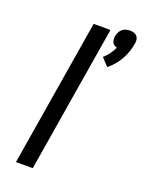

<svg xmlns="http://www.w3.org/2000/svg" viewBox="-145 -833 677 902"><g transform="rotate(20 194.0 -382.0)"><path d="M302 -566 267 -604Q282 -617 293.5 -633Q305 -649 314 -667Q306 -669 300 -673Q294 -677 290.5 -684Q287 -691 286.5 -699Q286 -707 287 -715Q289 -725 293.5 -734.5Q298 -744 306 -751Q314 -758 324.5 -761Q335 -764 345 -764Q355 -764 364.5 -761Q374 -758 380 -751Q386 -744 387.5 -734.5Q389 -725 387 -715Q384 -694 377 -673.5Q370 -653 359.5 -634Q349 -615 334.5 -597.5Q320 -580 302 -566ZM52 0 173 -735H257L136 0Z"/></g></svg>

Font: Iosevka Aile
Style: Italic
Weight: 400
Italic angle: -9°
Designer: Belleve Invis
Foundry: Belleve Invis
Version: Version 28.0.1; ttfautohint (v1.8.4)